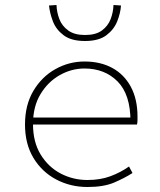

<svg xmlns="http://www.w3.org/2000/svg" viewBox="-20 -736 640 768"><path d="M330 12Q262 12 205 -18Q148 -48 114 -104Q80 -160 80 -238Q80 -316 113.5 -372.5Q147 -429 201.5 -459.5Q256 -490 318 -490Q382 -490 429.5 -464Q477 -438 503.5 -388.5Q530 -339 530 -270Q530 -263 530 -255Q530 -247 528 -238H90V-266H520L502 -250Q502 -358 450.5 -410Q399 -462 318 -462Q266 -462 219 -435.5Q172 -409 142 -359.5Q112 -310 112 -240Q112 -168 142.5 -118Q173 -68 222.5 -42Q272 -16 330 -16Q381 -16 421.5 -31Q462 -46 496 -70L510 -44Q479 -24 437 -6Q395 12 330 12ZM320 -572Q265 -572 234.5 -595Q204 -618 191.5 -651Q179 -684 176 -714L206 -716Q207 -687 217.5 -659.5Q228 -632 253 -614Q278 -596 320 -596Q363 -596 387.5 -614Q412 -632 422.5 -659.5Q433 -687 434 -716L464 -714Q462 -684 449 -651Q436 -618 405.5 -595Q375 -572 320 -572Z"/></svg>

Font: Source Code Pro ExtraLight
Style: Regular
Weight: 200
Monospace: yes
Designer: Paul D. Hunt, Teo Tuominen
Foundry: Adobe
Version: Version 1.026;hotconv 1.1.0;makeotfexe 2.6.0